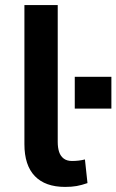

<svg xmlns="http://www.w3.org/2000/svg" viewBox="-20 -725 458 755"><path d="M236 10Q158 10 117 -32.5Q76 -75 76 -158V-705H207V-167Q207 -144 212.5 -127.5Q218 -111 230.5 -101.5Q243 -92 263 -92Q277 -92 289.5 -93.5Q302 -95 314 -98L324 -5Q301 3 281.5 6.5Q262 10 236 10ZM274 -298V-423H418V-298Z"/></svg>

Font: Nunito Sans 7pt SemiCondensed
Style: Bold
Weight: 700
Width: 4
Designer: Vernon Adams
Foundry: Vernon Adams
Version: Version 3.101;gftools[0.9.27]